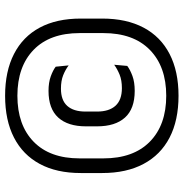

<svg xmlns="http://www.w3.org/2000/svg" viewBox="-4 -686 703 734"><g transform="rotate(-90 347.0 -319.5)"><path d="M347.5 12Q253.5 12 187.5 -22.2Q121.5 -56.5 86.8 -121.8Q52 -187 52 -279.5V-362Q52 -454 86.8 -518.5Q121.5 -583 187.5 -617Q253.5 -651 347.5 -651Q441 -651 507.2 -617Q573.5 -583 608 -518.5Q642.5 -454 642.5 -362V-279.5Q642.5 -187 608 -121.8Q573.5 -56.5 507.2 -22.2Q441 12 347.5 12ZM366 -155.5Q297.5 -155.5 264 -192.8Q230.5 -230 230.5 -299.5V-342Q230.5 -411 264.2 -448Q298 -485 366 -485Q398 -485 421.5 -476.5Q445 -468 458.5 -457.5L463.5 -408Q447 -420.5 425.8 -429Q404.5 -437.5 374.5 -437.5Q330 -437.5 308.5 -413.2Q287 -389 287 -343.5V-299.5Q287 -253.5 309.2 -229Q331.5 -204.5 376.5 -204.5Q406.5 -204.5 428 -213.2Q449.5 -222 466 -234L461.5 -184Q447 -173 423.2 -164.2Q399.5 -155.5 366 -155.5ZM347.5 -35Q459 -35 523 -97.8Q587 -160.5 587 -275.5V-366Q587 -480 523 -542Q459 -604 347.5 -604Q235.5 -604 171.8 -542Q108 -480 108 -366V-275.5Q108 -160.5 171.8 -97.8Q235.5 -35 347.5 -35Z"/></g></svg>

Font: Anek Bangla
Style: Regular
Weight: 400
Designer: Sulekha Rajkumar (Bangla), Yesha Goshar (Latin)
Foundry: Ek Type
Version: Version 1.003